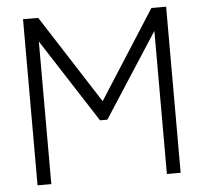

<svg xmlns="http://www.w3.org/2000/svg" viewBox="-51 -753 854 806"><g transform="rotate(-5 376.5 -350.0)"><path d="M75 0V-700H139L378 -328L616 -700H678V0H620V-603L391 -249H360L133 -601V0Z"/></g></svg>

Font: Georama ExtraCondensed Thin Light
Style: Regular
Weight: 300
Version: Version 1.001